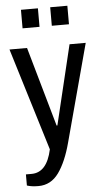

<svg xmlns="http://www.w3.org/2000/svg" viewBox="-60 -761 531 981"><g transform="rotate(-5 205.0 -270.5)"><path d="M86 -628V-723H173V-628ZM236 -628V-723H324V-628ZM97 182Q61 182 38 174V117H67Q146 117 171 0L10 -526H100L216 -118H220L318 -526H401L267 -27Q241 71 201 126.5Q161 182 97 182Z"/></g></svg>

Font: Archivo Narrow
Style: Regular
Weight: 400
Designer: Hector Gatti
Foundry: Omnibus-Type
Version: Version 1.003